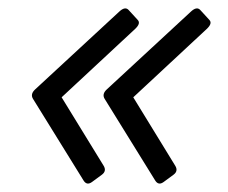

<svg xmlns="http://www.w3.org/2000/svg" viewBox="-20 -488 544 458"><path d="M58.6 -252.4Q51.8 -263.7 64 -274.9L264.6 -460.4Q278.3 -473.1 286.6 -464.4L308.6 -440.4Q316.4 -432.1 302.2 -418.9L127 -255.9L227.1 -92.8Q234.9 -80.1 223.1 -71.3L199.2 -53.7Q187 -44.9 179.2 -57.6ZM229.5 -252.4Q222.7 -263.7 234.9 -274.9L435.5 -460.4Q449.2 -473.1 457.5 -464.4L479.5 -440.4Q487.3 -432.1 473.1 -418.9L297.9 -255.9L397.9 -92.8Q405.8 -80.1 394 -71.3L370.1 -53.7Q357.9 -44.9 350.1 -57.6Z"/></svg>

Font: Istok
Style: Italic
Weight: 500
Italic angle: -13°
Designer: Andrey V. Panov
Foundry: Andrey V. Panov
Version: Version 1.0.3